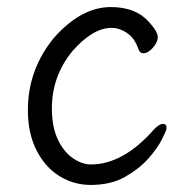

<svg xmlns="http://www.w3.org/2000/svg" viewBox="-20 -506 540 544"><path d="M237 18Q189 18 148.5 -7Q108 -32 83.5 -80Q59 -128 59 -194Q59 -309 133 -399Q210 -486 294 -486Q363 -486 400 -446Q427 -417 427 -401Q427 -386 413 -370.5Q399 -355 386 -355Q377 -355 373 -365Q363 -394 346 -408Q322 -427 296 -427Q243 -427 185 -361Q127 -290 127 -199Q127 -146 144 -110.5Q161 -75 187 -57.5Q213 -40 237 -40Q329 -40 416 -139Q431 -155 442 -155Q452 -155 452 -143Q452 -138 439.5 -112.5Q427 -87 401 -57.5Q375 -28 334.5 -5Q294 18 237 18Z"/></svg>

Font: Moon Stars Kai HW
Style: Regular
Weight: 400
Designer: GuiWonder
Version: Version 1.101